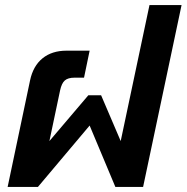

<svg xmlns="http://www.w3.org/2000/svg" viewBox="-20 -734 733 754"><path d="M98 -418Q110 -475 147 -505Q184 -535 241 -535H332L310 -429H273Q247 -429 234.5 -418Q222 -407 216 -379L174 -180L327 -360H377L454 -180L567 -714H693L542 0H433L332 -241L129 0H10Z"/></svg>

Font: Prompt Medium
Style: Italic
Weight: 500
Italic angle: -12°
Designer: Katatrad Team
Foundry: CadsonDemak
Version: Version 1.001